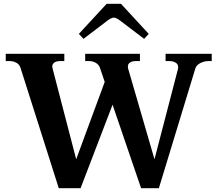

<svg xmlns="http://www.w3.org/2000/svg" viewBox="-20 -981 1136 1003"><path d="M416 -778 392 -804 537 -961H612L757 -804L733 -778L608 -873Q587 -889 575 -889Q562 -889 541 -873ZM1086 -700V-662H1069Q1048 -662 1027.5 -652Q1007 -642 1001 -625L810 2H717L568 -434L401 2H287L87 -627Q81 -645 65 -653.5Q49 -662 31 -662H10V-700H316V-662H295Q275 -662 264 -654.5Q253 -647 253 -633Q253 -630 255 -622L378 -149L527 -553L502 -627Q496 -644 480 -653Q464 -662 446 -662H425V-700H711V-662H690Q671 -662 659.5 -654.5Q648 -647 648 -633Q648 -627 649 -624L787 -149L909 -618Q911 -626 911 -629Q911 -646 897 -654Q883 -662 866 -662H845V-700Z"/></svg>

Font: Taviraj SemiBold
Style: Regular
Weight: 600
Designer: Katatrad Team
Foundry: CadsonDemak
Version: Version 1.001